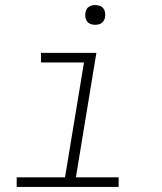

<svg xmlns="http://www.w3.org/2000/svg" viewBox="-20 -739 640 759"><path d="M46 0V-38H237L312 -492H142V-530H361L280 -38H449V0ZM356 -641Q347 -641 338.5 -644Q330 -647 324.5 -654Q319 -661 317.5 -670.5Q316 -680 318 -690Q319 -696 322 -702Q325 -708 331 -712Q337 -716 343.5 -717.5Q350 -719 356 -719Q366 -719 374.5 -716Q383 -713 388.5 -706Q394 -699 395.5 -689.5Q397 -680 395 -670Q394 -664 390.5 -658Q387 -652 381.5 -648Q376 -644 369.5 -642.5Q363 -641 356 -641Z"/></svg>

Font: Iosevka Curly Slab XLtExObl
Style: Regular
Weight: 200
Width: 7
Italic angle: -9°
Monospace: yes
Designer: Belleve Invis
Foundry: Belleve Invis
Version: Version 11.0.0; ttfautohint (v1.8.3)